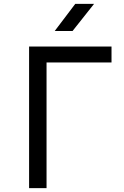

<svg xmlns="http://www.w3.org/2000/svg" viewBox="-20 -970 640 990"><path d="M130 0V-730H555V-648H220V0ZM262 -810 368 -950H465L354 -810Z"/></svg>

Font: JetBrains Mono NL
Style: Regular
Weight: 400
Monospace: yes
Designer: Philipp Nurullin, Konstantin Bulenkov
Foundry: JetBrains
Version: Version 2.305; ttfautohint (v1.8.4.7-5d5b)